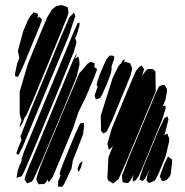

<svg xmlns="http://www.w3.org/2000/svg" viewBox="-20 -737 725 751"><path d="M243 -671 195 -553 115 -359 83 -286 77 -278 68 -256 57 -238V-244L62 -262L65 -268L62 -272L57 -292V-379L89 -487L139 -609L164 -668L183 -700L200 -713L215 -716L223 -717L234 -713L245 -708L246 -700L248 -687ZM133 -629 70 -477 56 -447 50 -436 39 -439V-450L47 -488L57 -514L55 -512L54 -518L50 -538L71 -616L90 -660L100 -676L112 -689L128 -683V-672L126 -665L133 -672L138 -667L144 -661L142 -653ZM250 -599 103 -245 67 -159 56 -138 52 -131 44 -137 46 -144 53 -164 64 -189V-190L60 -203L63 -211L98 -301L221 -599L252 -670L270 -688L272 -680L275 -673L272 -666L266 -648L265 -644L264 -643ZM269 -535 210 -389 110 -148 87 -94 71 -58 64 -47 53 -44 45 -41 46 -50 50 -73 66 -113 63 -114 66 -121 74 -144 113 -238 227 -513 272 -621 280 -638 283 -646 291 -649V-638L280 -600L274 -587L276 -582L279 -574L277 -563ZM279 -435 228 -310 145 -111 111 -36 105 -27 94 -23 86 -20 82 -26 76 -35 80 -51 93 -85 115 -137 237 -432 267 -504H268V-505L276 -522L281 -527L275 -512L274 -508L286 -516L290 -503L291 -484ZM399 -411 381 -370 372 -354 355 -348 350 -362 362 -399 358 -404 360 -415 370 -445 388 -487 397 -506 409 -520 422 -519 427 -516 426 -505 416 -477 417 -469 414 -451ZM490 -440 418 -265 397 -222 385 -215 375 -225V-241L374 -284L420 -430L442 -476L450 -487L454 -488L456 -493L459 -500L469 -505L467 -500L466 -494L470 -495L481 -492L489 -490L491 -484L497 -471L496 -463ZM348 -434 316 -358 287 -299 266 -236 217 -118 186 -44 170 -24 168 -30 167 -36 164 -29 153 -17H139L131 -16L127 -24L122 -36L125 -49L138 -86L159 -138L242 -337L290 -450L323 -488L334 -495L350 -490V-485L349 -475L360 -466L357 -458ZM533 -433 525 -414 537 -443 551 -461 558 -467H564H578L588 -457L589 -380L473 -102L444 -37L429 -24L422 -19L415 -24L403 -31L400 -41L404 -121L432 -192L421 -165L411 -155L406 -152L404 -158L400 -174L417 -234L497 -426L511 -458L522 -473L534 -481L540 -472L544 -465L541 -458ZM614 -268 535 -76 522 -47 511 -32 499 -27V-41L503 -54L488 -28L480 -21L469 -22L460 -24L459 -29L457 -50L484 -120L567 -319L590 -375L599 -392L602 -399L616 -405L625 -403L633 -389V-380L627 -346L617 -322L627 -324L628 -313ZM628 -126 602 -62 591 -40 586 -31 563 -21 553 -30 554 -35 556 -51 568 -81 548 -39 538 -29 526 -34 528 -46 542 -87 601 -229 623 -275 635 -282 639 -270 626 -218 618 -199 622 -209 635 -214 637 -208 642 -194 641 -181ZM260 -79 231 -17 223 -6 213 -7H207V-13L208 -29L217 -51L213 -56L216 -68L228 -101L274 -212L289 -245L295 -255L308 -256L309 -245L305 -212L274 -132L265 -110ZM632 -33 619 -29 613 -30 608 -41 605 -46 609 -59 624 -99 634 -118 637 -125 644 -120 653 -113V-101L648 -57L644 -47ZM296 -81 288 -64 283 -76 285 -81 291 -97 303 -107 302 -102Z"/></svg>

Font: Rubik Marker Hatch
Style: Regular
Weight: 400
Designer: Hubert and Fischer, NaN
Foundry: Hubert & Fischer, NaN
Version: Version 2.200